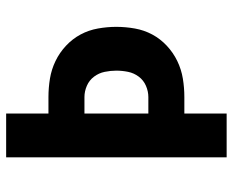

<svg xmlns="http://www.w3.org/2000/svg" viewBox="-88 -688 775 640"><g transform="rotate(-90 300.0 -367.5)"><path d="M96 0V-735H242V-594H297Q328 -594 358.5 -589Q389 -584 417 -570.5Q445 -557 468 -535.5Q491 -514 505.5 -487Q520 -460 525.5 -429Q531 -398 531 -368Q531 -337 525.5 -306Q520 -275 505.5 -248Q491 -221 468 -199.5Q445 -178 417 -164.5Q389 -151 358.5 -146Q328 -141 297 -141H242V0ZM242 -261H297Q316 -261 334.5 -269Q353 -277 365 -293Q377 -309 381 -328.5Q385 -348 385 -368Q385 -387 381 -406.5Q377 -426 365 -442Q353 -458 334.5 -466Q316 -474 297 -474H242Z"/></g></svg>

Font: Iosevka Aile Heavy
Style: Regular
Weight: 900
Designer: Belleve Invis
Foundry: Belleve Invis
Version: Version 31.1.0; ttfautohint (v1.8.4)